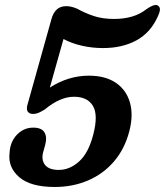

<svg xmlns="http://www.w3.org/2000/svg" viewBox="-20 -735 657 765"><path d="M18 -124.5Q20 -169.5 47.2 -198Q74.5 -226.5 112.5 -226.5Q145.5 -226.5 157 -207.8Q168.5 -189 160 -157.5L152.5 -130.5Q143.5 -99 159 -78.5Q174.5 -58 214.5 -58Q257.5 -58 295 -91.5Q332.5 -125 351.5 -198.5Q372 -277 350.2 -313.2Q328.5 -349.5 274.5 -349.5Q219.5 -349.5 158 -298.5Q143 -289.5 133 -285.2Q123 -281 112 -281Q97.5 -281 91 -289.8Q84.5 -298.5 89 -316L185 -659Q191.5 -683 205.8 -696.8Q220 -710.5 244.5 -710.5Q263 -710.5 287 -700.5Q320.5 -682 354.8 -670.8Q389 -659.5 435 -659.5Q473.5 -659.5 506 -669Q538.5 -678.5 565 -699.5Q591 -717 603 -715Q611.5 -714 616 -704.8Q620.5 -695.5 610 -672Q581 -605.5 524.2 -574.5Q467.5 -543.5 390.5 -543.5Q346.5 -543.5 305.5 -553Q264.5 -562.5 233 -579.5L178.5 -386Q252.5 -433.5 334 -433.5Q400 -433.5 441.8 -405Q483.5 -376.5 497.8 -326.2Q512 -276 495 -211Q476.5 -141 434 -91.5Q391.5 -42 330.8 -16Q270 10 198 10Q102 10 56.8 -29Q11.5 -68 18 -124.5Z"/></svg>

Font: Fraunces 144pt S100 SemiBold
Style: Italic
Weight: 600
Italic angle: -16°
Version: Version 1.000; ttfautohint (v1.8.3)